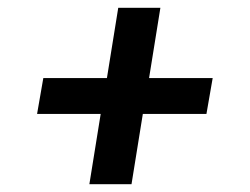

<svg xmlns="http://www.w3.org/2000/svg" viewBox="-20 -586 640 492"><path d="M209 -114 238 -294H75L91 -386H254L283 -566H391L362 -386H525L509 -294H346L317 -114Z"/></svg>

Font: Iosevka Aile Semibold
Style: Italic
Weight: 600
Italic angle: -9°
Designer: Belleve Invis
Foundry: Belleve Invis
Version: Version 31.1.0; ttfautohint (v1.8.4)